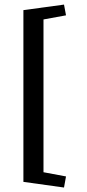

<svg xmlns="http://www.w3.org/2000/svg" viewBox="-20 -673 381 845"><path d="M270.5 103.5 261.7 152.3 83 127.4V-628.4L261.7 -652.8L270.5 -605.5L171.4 -587.4V85Z"/></svg>

Font: Scheherazade New SemiBold
Style: Regular
Weight: 600
Designer: SIL International
Foundry: SIL International
Version: Version 4.000